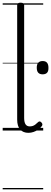

<svg xmlns="http://www.w3.org/2000/svg" viewBox="-20 -973 381 1431"><path d="M192 17Q152 17 130 -8Q108 -33 108 -82V-934Q108 -944 114 -948.5Q120 -953 133 -953Q147 -953 153.5 -948.5Q160 -944 160 -934V-94Q160 -63 170 -47Q180 -31 202 -31Q213 -31 223 -34Q233 -37 243 -44.5Q253 -52 263 -62Q269 -68 275.5 -68Q282 -68 289 -60Q294 -55 295.5 -48.5Q297 -42 293 -35Q282 -19 265.5 -7.5Q249 4 230 10.5Q211 17 192 17ZM298 -419Q276 -419 265 -431Q254 -443 254 -469Q254 -493 265 -505.5Q276 -518 298 -518Q320 -518 330.5 -505.5Q341 -493 341 -469Q342 -443 331 -431Q320 -419 298 -419ZM0 428H302V438H0ZM0 -20H302V0H0ZM0 -505H302V-500H0ZM0 -948H302V-938H0Z"/></svg>

Font: Playwrite US Modern Guides
Style: Regular
Weight: 400
Designer: Veronika Burian, José Scaglione
Foundry: TypeTogether
Version: Version 1.003